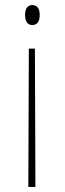

<svg xmlns="http://www.w3.org/2000/svg" viewBox="-20 -563 256 759"><path d="M107 -543C93 -543 79 -533 79 -504C79 -474 93 -464 107 -464C124 -464 137 -474 137 -504C137 -533 124 -543 107 -543ZM118 -371H94L92 176H120Z"/></svg>

Font: Noto Serif Sinhala ExtraCondensed Thin
Style: Regular
Weight: 100
Width: 2
Designer: Jelle Bosma - Monotype Design Team
Foundry: Monotype Imaging Inc.
Version: Version 2.007